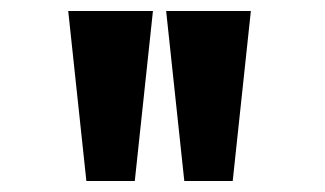

<svg xmlns="http://www.w3.org/2000/svg" viewBox="-20 -715 590 349"><path d="M282 -695H436L403 -386H315ZM104 -695H258L225 -386H137Z"/></svg>

Font: Coval
Style: Black
Weight: 1000
Foundry: Context Ltd
Version: Version 001.000